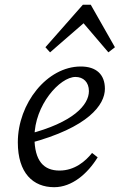

<svg xmlns="http://www.w3.org/2000/svg" viewBox="-20 -763 496 796"><path d="M204.6 13.1C278.5 13.1 342.9 -42.6 384.9 -110.8L361.7 -128.9C334.6 -94.7 289.6 -55.9 226.7 -55.9C161.8 -55.9 122.8 -94.9 122.8 -194.4C122.8 -327.2 228.3 -444 293 -444C325.7 -444 348.6 -422.2 348.6 -385.3C348.6 -328.1 283.8 -254.9 96.9 -206.9L100.9 -169C347.6 -234.5 414.9 -329.2 414.9 -394.9C414.9 -454 379.5 -487.3 314.9 -487.3C175.1 -487.3 53.9 -334.3 53.9 -173C53.9 -45.3 117.1 13.1 204.6 13.1ZM429.3 -546 456.5 -567.1 356.3 -743.3H323.5L168.3 -567.2L187.5 -545.9L353.4 -690H306.4L429.3 -546Z"/></svg>

Font: Source Serif Variable
Style: Italic
Weight: 389
Italic angle: -12°
Designer: Frank Grießhammer
Foundry: Adobe Systems Incorporated
Version: Version 3.001;hotconv 1.0.111;makeotfexe 2.5.65597